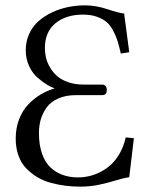

<svg xmlns="http://www.w3.org/2000/svg" viewBox="-20 -678 557 710"><path d="M294.9 -658.2Q334.5 -658.2 377 -644Q419.4 -629.9 439 -627.9L458 -484.9L426.8 -480Q420.4 -507.8 414.8 -526.1Q409.2 -544.4 398.4 -564.7Q387.7 -585 373.8 -596.7Q359.9 -608.4 337.9 -616.2Q315.9 -624 287.1 -624Q224.1 -624 185.1 -592Q146 -560.1 146 -500Q146 -483.4 149.7 -466.6Q153.3 -449.7 163.6 -431.2Q173.8 -412.6 189.5 -398.2Q205.1 -383.8 231 -374.5Q256.8 -365.2 290 -365.2H357.9Q366.2 -365.2 370.6 -359.6Q375 -354 375 -345.2Q375 -326.2 357.9 -326.2H261.2Q223.1 -326.2 195.1 -313.7Q167 -301.3 152.1 -280Q137.2 -258.8 130.6 -235.6Q124 -212.4 124 -186Q124 -142.6 135.3 -110.1Q146.5 -77.6 166.7 -58.8Q187 -40 212.4 -31Q237.8 -22 268.1 -22Q289.6 -22 310.5 -26.9Q331.5 -31.7 353 -43Q374.5 -54.2 392.1 -70.8Q409.7 -87.4 423.8 -112.8Q438 -138.2 444.8 -169.9L475.1 -167L458 -22.9Q438 -20 407 -10.5Q376 -1 344 5.6Q312 12.2 276.9 12.2Q249 12.2 223.1 9Q197.3 5.9 169.4 -1.5Q141.6 -8.8 118.7 -22.5Q95.7 -36.1 77.1 -55.2Q58.6 -74.2 48.3 -102.5Q38.1 -130.9 38.1 -166Q38.1 -204.6 50.8 -237.3Q63.5 -270 85 -292.2Q106.4 -314.5 130.9 -328.9Q155.3 -343.3 182.1 -351.1Q167.5 -356.4 152.3 -365.7Q137.2 -375 118.2 -391.6Q99.1 -408.2 87.2 -434.6Q75.2 -460.9 75.2 -492.2Q75.2 -524.9 87.9 -552.7Q100.6 -580.6 122.3 -599.6Q144 -618.7 172.4 -632.1Q200.7 -645.5 231.7 -651.9Q262.7 -658.2 294.9 -658.2Z"/></svg>

Font: Linux Biolinum G
Style: Regular
Weight: 400
Designer: Philipp H. Poll
Foundry: Philipp H. Poll
Version: Version 1.1.0 ; ttfautohint (v1.6)